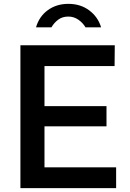

<svg xmlns="http://www.w3.org/2000/svg" viewBox="-20 -977 677 997"><path d="M86 -742V0H583V-108H211V-321H533V-426H211V-634H575L576 -742ZM424 -835H505C494.3 -871 473.8 -900.3 443.5 -923C413.2 -945.7 377 -957 335 -957C293.7 -957 258 -946 228 -924C198 -902 177.7 -872.3 167 -835H247C256.3 -851 268.2 -864.3 282.5 -875C296.8 -885.7 314.3 -891 335 -891C353.7 -891 370.8 -885.7 386.5 -875C402.2 -864.3 414.7 -851 424 -835Z"/></svg>

Font: Morrison SemiBold
Style: Regular
Weight: 600
Designer: Pablo Impallari, Rodrigo Fuenzalida (Modified by Dan O. Williams)
Version: Version 0.030; ttfautohint (v1.8.1)